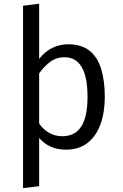

<svg xmlns="http://www.w3.org/2000/svg" viewBox="-20 -788 655 1026"><path d="M189.2 -768.2V-473.3Q250.8 -551.3 344.6 -551.3Q416.4 -551.3 459.2 -516.4Q502.1 -481.5 521 -418.2Q540 -354.9 540 -270.3Q540 -188.7 517.2 -124.9Q494.4 -61 448.2 -24.6Q402.1 11.8 331.8 11.8Q243.1 11.8 189.2 -50.8V206.7L103.1 217.4V-757.4ZM324.1 -482.1Q279.5 -482.1 245.1 -455.1Q210.8 -428.2 189.2 -395.4V-127.7Q210.3 -96.4 242.3 -78.2Q274.4 -60 312.8 -60Q380 -60 413.8 -111.3Q447.7 -162.6 447.7 -270.8Q447.7 -482.1 324.1 -482.1Z"/></svg>

Font: FiraCode Nerd Font Mono
Style: Regular
Weight: 400
Monospace: yes
Designer: Carrois Corporate, Edenspiekermann AG, Nikita Prokopov
Foundry: Carrois Corporate, Edenspiekermann AG, Nikita Prokopov
Version: Version 6.002;Nerd Fonts 3.4.0